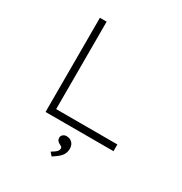

<svg xmlns="http://www.w3.org/2000/svg" viewBox="-209 -853 1171 1236"><g transform="rotate(30 376.5 -235.5)"><path d="M175 0V-700H225V-50H680V0ZM352 229 331 205Q347 195 357.5 187.5Q368 180 373 172Q378 164 378 156Q378 145 371 141Q364 137 356 133Q348 129 341 121Q334 113 334 100Q334 85 345 76Q356 67 370 67Q396 67 412.5 83Q429 99 429 128Q429 146 423 160.5Q417 175 406.5 186.5Q396 198 382 208Q368 218 352 229Z"/></g></svg>

Font: Lexend Tera ExtraLight
Style: Regular
Weight: 250
Designer: Bonnie Shaver-Troup, Thomas Jockin
Foundry: Lexend
Version: Version 1.007